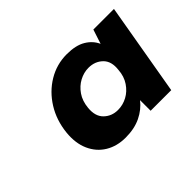

<svg xmlns="http://www.w3.org/2000/svg" viewBox="-78 -876 692 692"><g transform="rotate(-45 268.0 -529.5)"><path d="M238 -348Q194 -348 161 -368Q128 -388 111.5 -425Q95 -462 100 -512Q106 -569 134 -614Q162 -659 205.5 -685Q249 -711 300 -711Q346 -711 373.5 -694.5Q401 -678 413 -651L431 -706H536L475 -353H370V-407Q349 -380 316 -364Q283 -348 238 -348ZM289 -438Q314 -438 336.5 -450Q359 -462 374.5 -485Q390 -508 392 -539Q397 -579 375.5 -600Q354 -621 321 -621Q297 -621 274.5 -609Q252 -597 236.5 -574.5Q221 -552 218 -520Q214 -480 235.5 -459Q257 -438 289 -438Z"/></g></svg>

Font: DM Sans 12pt Black
Style: Italic
Weight: 900
Italic angle: -10°
Version: Version 4.004;gftools[0.9.30]